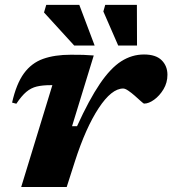

<svg xmlns="http://www.w3.org/2000/svg" viewBox="-20 -750 692 770"><path d="M190 -408.5H183.5Q150.5 -408.5 127.5 -403Q104.5 -397.5 85.5 -381.5Q66.5 -365.5 45.5 -334L28.5 -338.5Q45.5 -414 76 -455.8Q106.5 -497.5 153 -514Q199.5 -530.5 264 -530.5Q295.5 -530.5 314 -530Q332.5 -529.5 356 -527.5L269 -244H289Q337.5 -350.5 380.5 -413.8Q423.5 -477 466.2 -504.2Q509 -531.5 557.5 -531.5Q605 -531.5 628.2 -508.5Q651.5 -485.5 651.5 -450Q651.5 -418.5 635.8 -392.2Q620 -366 598.2 -350.2Q576.5 -334.5 558 -334.5Q555.5 -334.5 544 -345Q532.5 -355.5 520 -366.5Q507.5 -377.5 494.8 -386.2Q482 -395 474 -395Q427.5 -395 375.8 -316.5Q324 -238 280.5 -103L247.5 0H65ZM359.5 -567.5H277.5L156.5 -700L165.5 -730.5H298ZM529.5 -567.5H454L394.5 -704L402 -730.5H529Z"/></svg>

Font: Newsreader Caption
Style: Bold Italic
Weight: 700
Italic angle: -17°
Designer: Hugues Gentile
Foundry: Production Type
Version: Version 1.001